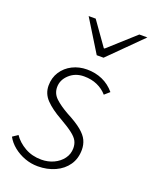

<svg xmlns="http://www.w3.org/2000/svg" viewBox="-140 -807 714 897"><g transform="rotate(20 217.0 -358.5)"><path d="M159 12Q125 12 94 0.5Q63 -11 38 -31Q13 -51 -1 -77L25 -95Q46 -64 82 -43.5Q118 -23 164 -23Q197 -23 225 -36Q253 -49 270 -72Q287 -95 287 -124Q287 -144 279 -159.5Q271 -175 249 -192Q227 -209 185 -233Q135 -261 106.5 -290.5Q78 -320 78 -360Q78 -399 97.5 -429Q117 -459 150 -475.5Q183 -492 222 -492Q264 -492 299 -476.5Q334 -461 360 -430L335 -408Q315 -431 286 -444Q257 -457 220 -457Q177 -457 147.5 -430Q118 -403 118 -367Q118 -335 142 -312.5Q166 -290 207 -267Q255 -242 281 -220.5Q307 -199 317 -177.5Q327 -156 327 -131Q327 -87 305 -55Q283 -23 244.5 -5.5Q206 12 159 12ZM241 -570 143 -729H178L261 -612H265L395 -729H435L275 -570Z"/></g></svg>

Font: Source Sans 3 Light
Style: Italic
Weight: 300
Italic angle: -11°
Designer: Paul D. Hunt
Foundry: Adobe
Version: Version 3.046;hotconv 1.0.118;makeotfexe 2.5.65603